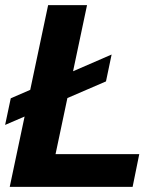

<svg xmlns="http://www.w3.org/2000/svg" viewBox="-20 -730 630 750"><path d="M18 0 168 -710H320L197 -128H524L498 0ZM0 -242 22 -346 416 -517 394 -412Z"/></svg>

Font: Geist
Style: Bold Italic
Weight: 700
Italic angle: -12°
Designer: Basement.studio, Andrés Briganti, Mateo Zaragoza
Foundry: Basement.studio, Vercel, Andrés Briganti, Guido Ferreyra, Mateo Zaragoza
Version: Version 1.500; ttfautohint (v1.8.4.7-5d5b)